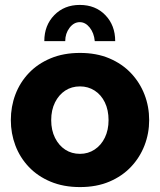

<svg xmlns="http://www.w3.org/2000/svg" viewBox="-20 -750 650 780"><path d="M305 10Q238 10 185.5 -12Q133 -34 97 -72Q61 -110 42.5 -159Q24 -208 24 -262Q24 -317 42.5 -366Q61 -415 97 -453Q133 -491 185.5 -513Q238 -535 305 -535Q372 -535 424 -513Q476 -491 512 -453Q548 -415 567 -366Q586 -317 586 -262Q586 -208 567 -159Q548 -110 512 -72Q476 -34 424 -12Q372 10 305 10ZM188 -262Q188 -221 203.5 -190Q219 -159 245 -142Q271 -125 305 -125Q338 -125 364.5 -142.5Q391 -160 406 -191Q421 -222 421 -262Q421 -303 406 -334Q391 -365 364.5 -382Q338 -399 305 -399Q271 -399 245 -382Q219 -365 203.5 -334Q188 -303 188 -262ZM304 -660Q280 -660 262.5 -637Q245 -614 245 -583H160Q160 -647 200.5 -688.5Q241 -730 304 -730Q368 -730 408 -688.5Q448 -647 448 -583H365Q362 -616 344.5 -638Q327 -660 304 -660Z"/></svg>

Font: Raleway Thin ExtraBold
Style: Regular
Weight: 800
Version: Version 4.026